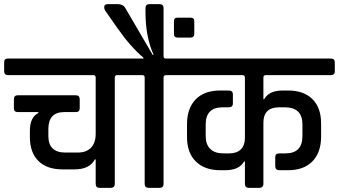

<svg xmlns="http://www.w3.org/2000/svg" viewBox="-44 -905 1633 925"><path d="M141 -365H42Q23 -365 23 -383V-427Q23 -446 42 -446H321Q340 -446 340 -427V-383Q340 -365 321 -365H265Q189 -365 189 -283V-250Q189 -170 271 -170H330Q372 -170 394.5 -193.5Q417 -217 417 -260V-531Q417 -543 406 -543H-5Q-24 -543 -24 -562V-605Q-24 -623 -5 -623H585Q605 -623 605 -605V-562Q605 -543 585 -543H520Q509 -543 509 -531V-20Q509 0 489 0H435Q417 0 417 -20V-137H413Q388 -89 315 -89H257Q182 -89 141 -129.5Q100 -170 100 -245V-275Q100 -340 141 -361Z M811 -820H874Q892 -820 892 -802V-743Q892 -724 874 -724H811Q794 -724 794 -743V-802Q794 -820 811 -820ZM754 -623H820Q840 -623 840 -605V-562Q840 -543 820 -543H755Q744 -543 744 -531V-19Q744 0 725 0H672Q653 0 653 -19V-531Q653 -543 642 -543H577Q557 -543 557 -562V-605Q557 -623 577 -623H647V-627Q584 -680 520 -772L462 -855Q458 -862 458 -870Q458 -885 474 -885H523Q548 -885 558 -869L692 -640L696 -641Q657 -728 657 -845V-866Q657 -885 676 -885H725Q744 -885 744 -866V-635Q744 -623 754 -623Z M1225 -531V-427H1229Q1251 -469 1319 -469H1344Q1419 -469 1461 -427.5Q1503 -386 1503 -310V-244Q1502 -169 1460.5 -127Q1419 -85 1344 -85H1302Q1282 -85 1282 -104V-148Q1282 -166 1302 -166H1331Q1413 -166 1413 -249V-306Q1413 -388 1328 -388H1301Q1225 -388 1225 -314V-20Q1225 0 1205 0H1154Q1136 0 1136 -20V-127H1132Q1108 -85 1042 -85H1017Q942 -85 899.5 -127Q857 -169 857 -244V-310Q858 -385 899.5 -427Q941 -469 1017 -469H1058Q1078 -469 1078 -450V-407Q1078 -388 1058 -388H1029Q947 -388 947 -306V-249Q947 -209 969 -187.5Q991 -166 1032 -166H1060Q1097 -166 1116.5 -185.5Q1136 -205 1136 -241V-531Q1136 -543 1125 -543H811Q792 -543 792 -562V-605Q792 -623 811 -623H1549Q1569 -623 1569 -605V-562Q1569 -543 1549 -543H1236Q1225 -543 1225 -531Z"/></svg>

Font: Rajdhani SemiBold
Style: Regular
Weight: 600
Designer: Satya Rajpurohit, Jyotish Sonowal
Foundry: Indian Type Foundry
Version: Version 1.201 February 1, 2022